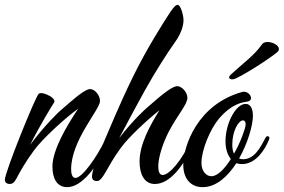

<svg xmlns="http://www.w3.org/2000/svg" viewBox="-87 -747 1169 791"><path d="M360 -162C361 -164 362 -167 362 -169C362 -175 357 -177 354 -177C351 -177 348 -175 345 -169C311 -98 251 -14 224 -14C211 -14 206 -30 206 -49C206 -170 325 -295 325 -331C325 -356 302 -380 285 -380C264 -380 229 -350 159 -289C159 -289 100 -235 37 -150C79 -234 133 -321 136 -325C137 -327 138 -330 137 -333C135 -338 130 -344 121 -350C102 -361 80 -368 72 -360C58 -346 -67 -38 -67 -6C-67 7 -55 11 -47 11C-37 11 -28 6 -19 -12C-6 -37 16 -77 52 -126C87 -175 186 -265 235 -299C188 -229 129 -129 129 -61C129 -11 148 24 190 24C250 24 314 -59 360 -162Z M714 -162C715 -164 716 -168 716 -169C716 -174 712 -177 708 -177C705 -177 702 -175 699 -169C663 -86 610 -26 583 -26C570 -26 565 -42 565 -61C565 -89 576 -132 594 -174C629 -257 685 -312 685 -344C685 -369 660 -392 644 -392C623 -392 585 -362 516 -301C516 -301 464 -256 404 -178C435 -237 478 -317 509 -373C551 -449 605 -533 633 -572C669 -621 669 -658 669 -664C669 -685 657 -727 645 -727C636 -727 627 -715 615 -698C589 -659 516 -544 461 -431C405 -317 361 -208 334 -146C307 -85 292 -40 292 -19C292 -5 303 -1 312 -1C338 -1 353 -60 411 -138C441 -180 518 -252 570 -293C529 -227 488 -152 488 -81C488 -30 507 11 551 11C611 11 669 -59 714 -162Z M1021 -171C1022 -173 1023 -177 1023 -179C1023 -183 1019 -186 1015 -186C1011 -186 1008 -182 1005 -176C984 -136 960 -91 914 -91C908 -91 903 -92 898 -94C934 -158 955 -231 955 -270C955 -299 945 -319 925 -319C884 -319 842 -238 842 -165C842 -132 851 -108 864 -92C837 -49 808 -21 784 -21C762 -21 743 -42 743 -76C743 -128 778 -214 815 -258C871 -324 919 -326 930 -328C941 -330 947 -334 947 -344C947 -354 935 -369 918 -369H914C727 -319 668 -145 668 -68C668 -14 696 24 748 24C804 24 851 -20 887 -75C894 -72 902 -71 910 -71C968 -71 1005 -132 1021 -171ZM870 -152C870 -206 895 -251 914 -251C921 -251 925 -246 925 -235C925 -226 920 -210 911 -186C901 -160 890 -136 877 -114C872 -123 870 -136 870 -152ZM993 -565C960 -518 916 -488 863 -439C859 -435 857 -432 857 -428C857 -424 861 -420 869 -420C873 -420 879 -421 887 -425C950 -456 1052 -526 1059 -536C1061 -539 1062 -542 1062 -545C1062 -561 1036 -574 1015 -574C1006 -574 997 -571 993 -565Z"/></svg>

Font: Mervale Script
Style: Regular
Weight: 400
Designer: Astigmatic (AOETI)
Foundry: Astigmatic (AOETI)
Version: Version 1.000